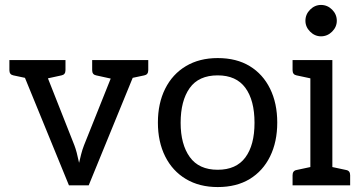

<svg xmlns="http://www.w3.org/2000/svg" viewBox="-20 -750 1450 777"><path d="M259 0 81 -435 34 -445Q18 -448 18 -466V-507H245V-466Q245 -448 229 -445L174 -433L281 -162Q286 -149 290.5 -132Q295 -115 300 -91Q304 -108 308.5 -126Q313 -144 320 -162L428 -432L369 -445Q353 -448 353 -466V-507H580V-466Q580 -448 564 -445L517 -435L339 0Z M861 -515Q937 -515 990.5 -482.5Q1044 -450 1073 -391Q1102 -332 1102 -254Q1102 -176 1073 -117Q1044 -58 990.5 -25.5Q937 7 861 7Q787 7 732.5 -25.5Q678 -58 648.5 -117Q619 -176 619 -254Q619 -332 648.5 -391Q678 -450 732.5 -482.5Q787 -515 861 -515ZM861 -63Q936 -63 973 -113Q1010 -163 1010 -253Q1010 -344 973 -394.5Q936 -445 861 -445Q784 -445 747.5 -393.5Q711 -342 711 -253Q711 -166 748 -114.5Q785 -63 861 -63Z M1164 0V-41Q1164 -59 1180 -62L1236 -74V-433L1180 -445Q1164 -448 1164 -466V-507H1325V-74L1381 -62Q1397 -59 1397 -41V0ZM1279 -603Q1254 -603 1235 -622Q1216 -641 1216 -666Q1216 -692 1235 -711Q1254 -730 1279 -730Q1305 -730 1324 -711Q1343 -692 1343 -666Q1343 -641 1324 -622Q1305 -603 1279 -603Z"/></svg>

Font: Aleo
Style: Regular
Weight: 400
Designer: Alessio Laiso
Foundry: Alessio Laiso
Version: Version 2.001; ttfautohint (v1.8.4.7-5d5b);gftools[0.9.29]